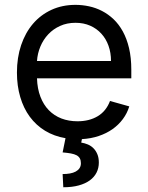

<svg xmlns="http://www.w3.org/2000/svg" viewBox="-20 -573 622 806"><path d="M321 25.6Q334.9 27.7 348.2 33.2Q361.5 38.7 371.8 48.8Q382.1 58.9 388.5 73.9Q394.9 88.8 394.9 109.4Q394.9 132.5 385.3 151.5Q375.7 170.5 357.1 184.1Q338.4 197.8 310.5 205.4Q282.7 213.1 245.7 213.1L242.9 157.7Q259.6 157.7 273.6 155.2Q287.6 152.7 297.8 147.2Q307.9 141.7 313.7 133.2Q319.6 124.6 319.6 112.2Q319.6 100.1 315.2 92Q310.7 83.8 301.5 78.8Q292.3 73.9 277.7 71.2Q263.1 68.5 242.9 66.8L255 7.1Q207 -1.1 169.2 -24.1Q131.4 -47.2 105.1 -82.9Q78.8 -118.6 65 -165.7Q51.1 -212.7 51.1 -268.5Q51.1 -331.3 68.7 -383.5Q86.3 -435.7 118.6 -473.4Q150.9 -511 196.2 -531.8Q241.5 -552.6 296.9 -552.6Q325.3 -552.6 353.7 -546.5Q382.1 -540.5 408.2 -527Q434.3 -513.5 456.7 -492.4Q479 -471.2 495.7 -440.9Q512.4 -410.5 521.8 -370.6Q531.2 -330.6 531.2 -279.8V-244.3H135.3Q136.7 -200.6 149.7 -166.9Q162.6 -133.2 185 -110.3Q207.4 -87.4 237.9 -75.6Q268.5 -63.9 305.4 -63.9Q354.8 -63.9 390.3 -85.2Q425.8 -106.5 441.8 -149.1L522.7 -126.4Q513.8 -97.3 495.7 -73Q477.6 -48.7 452.1 -30.7Q426.5 -12.8 394.2 -2Q361.9 8.9 323.9 11ZM446 -316.8Q446 -351.6 435.5 -380.9Q425.1 -410.2 405.5 -431.6Q386 -453.1 358.5 -465.2Q331 -477.3 296.9 -477.3Q261 -477.3 232.1 -464.1Q203.1 -451 182.4 -428.8Q161.6 -406.6 149.5 -377.7Q137.4 -348.7 135.3 -316.8Z"/></svg>

Font: Fast_Sans
Style: Regular
Weight: 400
Designer: Rasmus Andersson
Foundry: rsms
Version: Version 3.018;git-588b23468